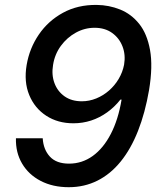

<svg xmlns="http://www.w3.org/2000/svg" viewBox="-20 -758 665 788"><path d="M262.2 10.3Q196.8 10.3 147.2 -15.4Q97.7 -41 70.8 -86.4Q43.9 -131.8 45.4 -190.4H155.3Q158.2 -144 184.8 -115.2Q211.4 -86.4 263.2 -86.4Q316.9 -86.4 360.6 -117.9Q404.3 -149.4 434.8 -208.3Q465.3 -267.1 479 -349.1H474.1Q450.2 -318.8 419.7 -296.9Q389.2 -274.9 354.2 -263.4Q319.3 -252 281.2 -252Q217.3 -252 169.7 -283Q122.1 -314 99.9 -368.2Q77.6 -422.4 89.4 -491.7Q101.1 -560.1 139.4 -616.2Q177.7 -672.4 238.5 -705.6Q299.3 -738.8 377 -737.8Q427.2 -737.3 472.9 -719Q518.6 -700.7 551 -660.4Q583.5 -620.1 595.7 -553.2Q607.9 -486.3 591.8 -388.7Q575.7 -294.9 546.4 -220.7Q517.1 -146.5 475.3 -95Q433.6 -43.5 379.9 -16.6Q326.2 10.3 262.2 10.3ZM315.9 -342.3Q346.2 -342.3 375 -354Q403.8 -365.7 427.5 -386.5Q451.2 -407.2 467.3 -434.6Q483.4 -461.9 489.3 -492.7Q496.1 -532.7 482.9 -567.1Q469.7 -601.6 440.2 -622.8Q410.6 -644 368.2 -644Q327.6 -644 291.3 -624Q254.9 -604 229.7 -569.6Q204.6 -535.2 197.8 -491.7Q190.9 -450.7 203.6 -416.7Q216.3 -382.8 245.1 -362.5Q273.9 -342.3 315.9 -342.3Z"/></svg>

Font: Inter 16pt Medium
Style: Italic
Weight: 500
Italic angle: -9.3988°
Version: Version 4.001;git-66647c0bb